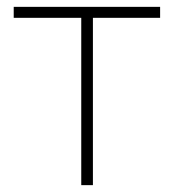

<svg xmlns="http://www.w3.org/2000/svg" viewBox="-20 -540 507 560"><path d="M217 0V-488H20V-520H447V-488H251V0Z"/></svg>

Font: Raleway-v4020 ExtraLight
Style: Regular
Weight: 275
Designer: Matt McInerney, Pablo Impallari, Rodrigo Fuenzalida
Foundry: Matt McInerney, Pablo Impallari, Rodrigo Fuenzalida
Version: Version 4.020;PS 004.020;hotconv 1.0.88;makeotf.lib2.5.64775